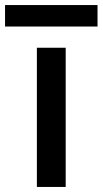

<svg xmlns="http://www.w3.org/2000/svg" viewBox="-71 -740 406 760"><path d="M189 -551V0H75V-551ZM315 -720V-635H-51V-720Z"/></svg>

Font: Poppins-Tabular Medium
Style: Regular
Weight: 500
Designer: Ninad Kale (Devanagari), Jonny Pinhorn (Latin)
Foundry: Indian Type Foundry
Version: Version 4.004